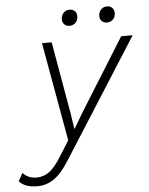

<svg xmlns="http://www.w3.org/2000/svg" viewBox="-159 -704 752 966"><g transform="rotate(-5 216.5 -220.5)"><path d="M-8 215Q-73 215 -101 182L-79 142Q-52 171 -9 171Q26 171 54.5 150Q83 129 113 81L165 -2L76 -500H125L188 -140L201 -55L251 -139L476 -500H534L153 99Q114 162 75 188.5Q36 215 -8 215ZM411 -575Q395 -575 385 -585Q375 -595 375 -610Q375 -630 387 -643Q399 -656 418 -656Q434 -656 444 -646Q454 -636 454 -620Q454 -599 441.5 -587Q429 -575 411 -575ZM222 -575Q206 -575 196 -585Q186 -595 186 -610Q186 -630 198 -643Q210 -656 229 -656Q245 -656 255 -646Q265 -636 265 -620Q265 -599 252.5 -587Q240 -575 222 -575Z"/></g></svg>

Font: Work Sans Light
Style: Italic
Weight: 300
Italic angle: -13°
Designer: Wei Huang
Foundry: Wei Huang
Version: Version 2.010; ttfautohint (v1.8.3)